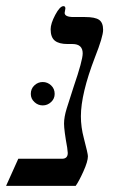

<svg xmlns="http://www.w3.org/2000/svg" viewBox="-57 -609 402 629"><path d="M231 -97.2Q231 -80.1 216.3 -47.6Q201.7 -15.1 190.9 0H-37.1L2.9 -88.9H146Q165 -88.9 165 -107.9L163.1 -125.5Q152.8 -182.1 152.8 -204.1Q152.8 -225.6 161.6 -253.9Q170.4 -282.2 184.1 -324.2Q213.9 -411.1 213.9 -434.1Q213.9 -464.8 180.2 -464.8H164.1Q136.2 -464.8 122.6 -475.8Q108.9 -486.8 108.9 -513.2Q108.9 -531.7 124 -560.3Q139.2 -588.9 150.9 -588.9Q157.2 -588.9 157.2 -581.1L154.8 -566.9Q154.8 -553.2 184.1 -553.2H221.2Q254.9 -553.2 267.8 -543.9Q280.8 -534.7 280.8 -511.2Q280.8 -488.8 253.9 -420.9Q208 -301.3 208 -228Q208 -192.4 217.8 -155.8Q231 -105.5 231 -97.2ZM43.9 -301.3Q43.9 -318.4 55.7 -329.3Q67.4 -340.3 83 -340.3Q98.6 -340.3 110.4 -329.3Q122.1 -318.4 122.1 -301.3Q122.1 -285.6 110.4 -274.7Q98.6 -263.7 83 -263.7Q67.4 -263.7 55.7 -274.7Q43.9 -285.6 43.9 -301.3Z"/></svg>

Font: Tinos
Style: Italic
Weight: 400
Italic angle: -16.333°
Designer: Steve Matteson
Foundry: Monotype Imaging Inc.
Version: Version 1.32